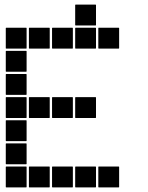

<svg xmlns="http://www.w3.org/2000/svg" viewBox="-20 -815 640 830"><path d="M307 -795H393Q395 -795 395 -793V-707Q395 -705 393 -705H307Q305 -705 305 -707V-793Q305 -795 307 -795ZM407 -695H493Q495 -695 495 -693V-607Q495 -605 493 -605H407Q405 -605 405 -607V-693Q405 -695 407 -695ZM307 -695H393Q395 -695 395 -693V-607Q395 -605 393 -605H307Q305 -605 305 -607V-693Q305 -695 307 -695ZM207 -695H293Q295 -695 295 -693V-607Q295 -605 293 -605H207Q205 -605 205 -607V-693Q205 -695 207 -695ZM107 -695H193Q195 -695 195 -693V-607Q195 -605 193 -605H107Q105 -605 105 -607V-693Q105 -695 107 -695ZM7 -695H93Q95 -695 95 -693V-607Q95 -605 93 -605H7Q5 -605 5 -607V-693Q5 -695 7 -695ZM7 -595H93Q95 -595 95 -593V-507Q95 -505 93 -505H7Q5 -505 5 -507V-593Q5 -595 7 -595ZM7 -495H93Q95 -495 95 -493V-407Q95 -405 93 -405H7Q5 -405 5 -407V-493Q5 -495 7 -495ZM307 -395H393Q395 -395 395 -393V-307Q395 -305 393 -305H307Q305 -305 305 -307V-393Q305 -395 307 -395ZM207 -395H293Q295 -395 295 -393V-307Q295 -305 293 -305H207Q205 -305 205 -307V-393Q205 -395 207 -395ZM107 -395H193Q195 -395 195 -393V-307Q195 -305 193 -305H107Q105 -305 105 -307V-393Q105 -395 107 -395ZM7 -395H93Q95 -395 95 -393V-307Q95 -305 93 -305H7Q5 -305 5 -307V-393Q5 -395 7 -395ZM7 -295H93Q95 -295 95 -293V-207Q95 -205 93 -205H7Q5 -205 5 -207V-293Q5 -295 7 -295ZM7 -195H93Q95 -195 95 -193V-107Q95 -105 93 -105H7Q5 -105 5 -107V-193Q5 -195 7 -195ZM407 -95H493Q495 -95 495 -93V-7Q495 -5 493 -5H407Q405 -5 405 -7V-93Q405 -95 407 -95ZM307 -95H393Q395 -95 395 -93V-7Q395 -5 393 -5H307Q305 -5 305 -7V-93Q305 -95 307 -95ZM207 -95H293Q295 -95 295 -93V-7Q295 -5 293 -5H207Q205 -5 205 -7V-93Q205 -95 207 -95ZM107 -95H193Q195 -95 195 -93V-7Q195 -5 193 -5H107Q105 -5 105 -7V-93Q105 -95 107 -95ZM7 -95H93Q95 -95 95 -93V-7Q95 -5 93 -5H7Q5 -5 5 -7V-93Q5 -95 7 -95Z"/></svg>

Font: Pixel Panel Black
Style: Regular
Weight: 900
Monospace: yes
Designer: Óliver Lalan
Foundry: Óliver Lalan
Version: Version 1.000; ttfautohint (v1.8.4.7-5d5b-dirty);gftools[0.9